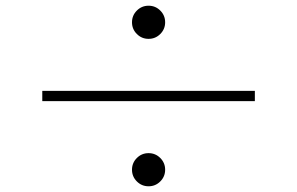

<svg xmlns="http://www.w3.org/2000/svg" viewBox="-20 -708 1040 672"><path d="M500 -688Q524 -688 541 -671Q558 -654 558 -630Q558 -606 541 -589Q524 -572 500 -572Q476 -572 459 -589Q442 -606 442 -630Q442 -654 459 -671Q476 -688 500 -688ZM872 -390V-354H128V-390ZM500 -172Q524 -172 541 -155Q558 -138 558 -114Q558 -90 541 -73Q524 -56 500 -56Q476 -56 459 -73Q442 -90 442 -114Q442 -138 459 -155Q476 -172 500 -172Z"/></svg>

Font: Shanggu Sans SC VF
Style: Regular
Weight: 250
Designer: GuiWonder
Version: Version 1.021